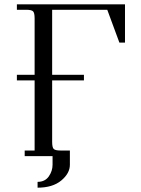

<svg xmlns="http://www.w3.org/2000/svg" viewBox="-20 -722 653 888"><path d="M58.1 -350.1V-376H140.1V-637.2Q140.1 -662.1 133.1 -669.4Q126 -676.8 101.1 -676.8H58.1V-702.1H558.1V-524.9H532.2L476.1 -676.8H221.2V-376H368.2V-350.1H221.2V-65.9Q221.2 -40.5 228.3 -33.2Q235.4 -25.9 259.8 -25.9H303.2V40Q303.2 79.6 263.4 112.8Q223.6 146 153.8 146V119.1Q188 119.1 205.6 94Q223.1 68.8 223.1 40V0H94.2V-25.9H140.1V-350.1Z"/></svg>

Font: Dihjauti
Style: Regular
Weight: 400
Designer: T. Christopher White
Version: Version 3.0.0